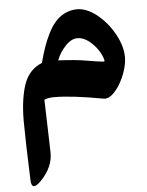

<svg xmlns="http://www.w3.org/2000/svg" viewBox="-55 -472 669 871"><g transform="rotate(-5 280.0 -36.0)"><path d="M189.5 -39.1C244.6 -39.1 318.4 -30.3 410.6 -13.2C418 -11.7 423.8 -11.7 428.2 -13.2C442.4 -16.1 457.5 -27.8 473.1 -47.9C488.8 -67.9 501.5 -91.8 511.7 -118.7C521.5 -145.5 526.4 -169.9 526.4 -191.9C526.4 -225.6 516.1 -260.7 495.6 -297.9C475.1 -335 449.2 -365.7 418.5 -390.6C387.2 -415 357.4 -427.2 328.6 -427.2C288.1 -427.2 253.9 -408.7 230 -381.8C217.8 -368.7 206.5 -351.6 196.3 -331.1C175.3 -289.6 163.1 -252 148.9 -198.7C109.4 -182.6 82 -153.3 66.9 -110.8C51.8 -67.9 43.9 -12.7 43.5 54.7C43.9 125.5 46.4 216.8 50.8 327.6C52.2 362.3 67.9 364.3 97.7 333.5C136.2 293.9 154.3 251 152.3 204.6L145.5 -31.2C157.2 -36.6 171.9 -39.1 189.5 -39.1ZM223.6 -203.6C231.9 -226.6 245.1 -247.6 263.2 -267.1C281.2 -286.6 299.8 -296.4 318.8 -296.4C336.4 -296.4 354 -289.6 371.1 -276.4C405.8 -249 426.8 -212.4 432.6 -185.1C434.1 -178.2 423.3 -180.7 415 -181.6C401.4 -183.1 381.8 -186 356.9 -190.4C321.8 -196.8 277.3 -201.2 223.6 -203.6Z"/></g></svg>

Font: Sahel
Style: Bold
Weight: 700
Foundry: Saber Rastikerdar (saber.rastikerdar@gmail.com)
Version: Version 3.4.0